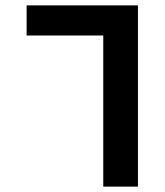

<svg xmlns="http://www.w3.org/2000/svg" viewBox="-20 -694 612 714"><path d="M364 -562V0H493V-674H79V-562Z"/></svg>

Font: Noto Kufi Arabic SemiBold
Style: Regular
Weight: 600
Designer: Monotype Design Team, David Williams, Khaled Hosny
Foundry: Google LLC
Version: Version 2.109